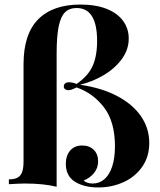

<svg xmlns="http://www.w3.org/2000/svg" viewBox="-20 -802 697 836"><path d="M540.5 -634.3Q540.5 -585.9 510.3 -544.7Q480 -503.4 431.2 -474.6Q382.3 -445.8 328.6 -433.1Q422.4 -419.4 490.2 -383.8Q558.1 -348.1 594 -295.7Q629.9 -243.2 629.9 -179.7Q629.9 -119.6 599.1 -75.7Q568.4 -31.7 517.6 -8.8Q466.8 14.2 407.7 14.2Q346.2 14.2 306.4 -10.7Q266.6 -35.6 266.6 -88.9Q266.6 -124.5 285.6 -146.5Q304.7 -168.5 337.9 -168.5Q369.1 -168.5 388.2 -149.7Q407.2 -130.9 407.2 -99.6Q407.2 -70.3 389.4 -48.6Q371.6 -26.9 344.7 -16.1Q349.6 -10.3 360.1 -6.6Q370.6 -2.9 383.3 -2.9Q413.1 -2.9 435.1 -22.2Q457 -41.5 468.8 -78.1Q480.5 -114.7 480.5 -165Q480.5 -272.5 432.6 -334.7Q384.8 -397 313 -421.4Q290.5 -409.2 277.8 -409.2Q269.5 -409.2 263.7 -413.3Q257.8 -417.5 257.8 -425.3Q257.8 -434.1 263.7 -439Q269.5 -443.8 280.3 -443.8Q295.9 -443.8 313.5 -436.5Q363.3 -470.7 383.1 -514.2Q402.8 -557.6 402.8 -623.5Q402.8 -767.1 313.5 -767.1Q282.2 -767.1 263.4 -748.8Q244.6 -730.5 235.6 -687.5Q226.6 -644.5 226.6 -569.3V11.2Q169.9 -2.9 88.9 -2.9Q65.4 -2.9 18.6 0V-21Q42.5 -21 56.4 -28.6Q70.3 -36.1 76.4 -53.2Q82.5 -70.3 82.5 -99.6V-522.5Q82.5 -653.3 146.2 -717.8Q210 -782.2 330.1 -782.2Q397 -782.2 444.3 -763.4Q491.7 -744.6 516.1 -710.9Q540.5 -677.2 540.5 -634.3Z"/></svg>

Font: TypoPRO Playfair Display
Style: Bold
Weight: 700
Designer: Claus Eggers Sørensen
Foundry: Claus Eggers Sørensen
Version: Version 1.004;PS 001.004;hotconv 1.0.70;makeotf.lib2.5.58329